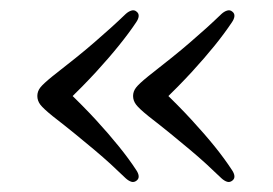

<svg xmlns="http://www.w3.org/2000/svg" viewBox="-20 -424 538 378"><path d="M53.5 -235Q53.5 -244 59.2 -251.5Q65 -259 83.5 -274Q108.5 -293.5 128.8 -309.8Q149 -326 166 -340.8Q183 -355.5 198.2 -369.2Q213.5 -383 227.5 -396.5Q233 -401.5 238.8 -403.2Q244.5 -405 249 -401Q253.5 -397.5 253 -392Q252.5 -386.5 248 -380Q234 -359 214.2 -334.5Q194.5 -310 169 -282.2Q143.5 -254.5 110.5 -222.5V-247Q143 -216 168.8 -188Q194.5 -160 214.2 -135.5Q234 -111 248 -89.5Q252.5 -83 253 -77.5Q253.5 -72 249 -68.5Q244 -64.5 238.5 -66.2Q233 -68 227.5 -73Q213 -87 198 -100.8Q183 -114.5 165.5 -129.2Q148 -144 128 -160.2Q108 -176.5 83.5 -195.5Q65 -210.5 59.2 -218.2Q53.5 -226 53.5 -235ZM242 -235Q242 -244 247.8 -251.5Q253.5 -259 272 -274Q297 -293.5 317.2 -309.8Q337.5 -326 354.5 -340.8Q371.5 -355.5 386.8 -369.2Q402 -383 416 -396.5Q421.5 -401.5 427.2 -403.2Q433 -405 437.5 -401Q442 -397.5 441.5 -392Q441 -386.5 436.5 -380Q422.5 -359 402.8 -334.5Q383 -310 357.5 -282.2Q332 -254.5 299 -222.5V-247Q331.5 -216 357.2 -188Q383 -160 402.8 -135.5Q422.5 -111 436.5 -89.5Q441 -83 441.5 -77.5Q442 -72 437.5 -68.5Q432.5 -64.5 427 -66.2Q421.5 -68 416 -73Q401.5 -87 386.5 -100.8Q371.5 -114.5 354 -129.2Q336.5 -144 316.5 -160.2Q296.5 -176.5 272 -195.5Q253.5 -210.5 247.8 -218.2Q242 -226 242 -235Z"/></svg>

Font: Fraunces 48pt Soft Wonky Light
Style: Regular
Weight: 300
Version: Version 1.000;[b76b70a41]